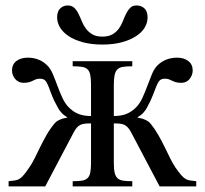

<svg xmlns="http://www.w3.org/2000/svg" viewBox="-20 -666 732 686"><path d="M550.3 0 449.2 -191.9Q443.4 -203.1 437.5 -209.7Q431.6 -216.3 424.8 -219.7Q418 -223.1 408.9 -224.1Q399.9 -225.1 386.7 -225.1V-84.5Q386.7 -62 389.6 -49.1Q392.6 -36.1 399.9 -29.3Q407.2 -22.5 419.9 -20.5Q432.6 -18.6 452.6 -18.6V0H239.7V-18.6Q259.8 -18.6 272.5 -20.5Q285.2 -22.5 292.5 -29.3Q299.8 -36.1 302.5 -49.1Q305.2 -62 305.2 -84.5V-225.1Q292 -225.1 283 -224.1Q273.9 -223.1 266.8 -219.7Q259.8 -216.3 254.2 -209.7Q248.5 -203.1 242.7 -191.9L141.6 0H10.7V-18.6Q25.4 -20 34.4 -21.5Q43.5 -22.9 50.5 -27.6Q57.6 -32.2 65.2 -41.3Q72.8 -50.3 84.5 -67.4Q94.7 -82 104.2 -101.3Q113.8 -120.6 124 -141.6Q134.3 -162.6 146.5 -184.1Q158.7 -205.6 174.3 -224.1Q179.7 -231.4 188 -235.6Q196.3 -239.7 203.6 -242.2Q212.4 -244.6 221.2 -246.1Q207 -254.9 199.7 -263.2Q192.4 -271.5 188.5 -278.3Q172.9 -305.7 165.3 -325.7Q157.7 -345.7 152.6 -358.9Q147.5 -372.1 141.4 -378.4Q135.3 -384.8 123 -384.8Q114.3 -384.8 108.4 -382.6Q102.5 -380.4 96.9 -377.4Q91.3 -374.5 83.7 -372.3Q76.2 -370.1 63.5 -370.1Q54.7 -370.1 47.1 -373.8Q39.6 -377.4 34.2 -383.8Q28.8 -390.1 25.9 -397.9Q22.9 -405.8 22.9 -414.1Q22.9 -436 38.6 -448Q54.2 -460 80.1 -460Q98.6 -460 116 -453.6Q133.3 -447.3 147 -434.1Q159.7 -422.4 168.5 -401.9Q177.2 -381.3 185.5 -358.6Q193.8 -335.9 203.9 -314.5Q213.9 -293 229 -279.3Q244.6 -264.6 262.5 -258.1Q280.3 -251.5 305.2 -251.5V-362.8Q305.2 -385.3 302.5 -398.4Q299.8 -411.6 292.5 -418.5Q285.2 -425.3 272.5 -427.2Q259.8 -429.2 239.7 -429.2V-447.3H452.6V-429.2Q432.6 -429.2 419.9 -427.2Q407.2 -425.3 399.9 -418.5Q392.6 -411.6 389.6 -398.4Q386.7 -385.3 386.7 -362.8V-251.5Q411.6 -251.5 429.4 -258.1Q447.3 -264.6 462.9 -279.3Q478 -293 488 -314.5Q498 -335.9 506.3 -358.6Q514.6 -381.3 523.2 -401.9Q531.7 -422.4 544.4 -434.1Q558.6 -447.3 575.9 -453.6Q593.3 -460 612.3 -460Q637.2 -460 652.8 -448Q668.5 -436 668.5 -414.1Q668.5 -405.8 665.5 -397.9Q662.6 -390.1 657.5 -383.8Q652.3 -377.4 645 -373.8Q637.7 -370.1 628.4 -370.1Q615.7 -370.1 608.4 -372.3Q601.1 -374.5 595.2 -377.4Q589.4 -380.4 583.7 -382.6Q578.1 -384.8 568.8 -384.8Q556.6 -384.8 550.5 -378.4Q544.4 -372.1 539.1 -358.9Q533.7 -345.7 526.1 -325.7Q518.6 -305.7 503.4 -278.3Q499.5 -271.5 492.2 -263.2Q484.9 -254.9 470.2 -246.1Q479.5 -244.6 488.3 -242.2Q495.6 -239.7 503.9 -235.6Q512.2 -231.4 518.1 -224.1Q533.2 -205.6 545.4 -184.1Q557.6 -162.6 567.9 -141.6Q578.1 -120.6 587.6 -101.3Q597.2 -82 606.9 -67.4Q619.1 -50.3 626.7 -41.3Q634.3 -32.2 641.6 -27.6Q648.9 -22.9 657.7 -21.5Q666.5 -20 681.2 -18.6V0ZM507.3 -603.5Q507.3 -585 497.1 -567.6Q486.8 -550.3 466.3 -536.9Q445.8 -523.4 415.5 -515.1Q385.3 -506.8 345.7 -506.8Q306.2 -506.8 275.9 -515.1Q245.6 -523.4 225.3 -536.9Q205.1 -550.3 194.6 -567.6Q184.1 -585 184.1 -603.5Q184.1 -625.5 195.3 -636Q206.5 -646.5 221.7 -646.5Q236.3 -646.5 245.1 -638.2Q253.9 -629.9 260 -617.7Q266.1 -605.5 272 -590.8Q277.8 -576.2 286.9 -564Q295.9 -551.8 309.6 -543.5Q323.2 -535.2 345.7 -535.2Q368.2 -535.2 382.1 -543.5Q396 -551.8 404.8 -564Q413.6 -576.2 419.2 -590.8Q424.8 -605.5 430.9 -617.7Q437 -629.9 445.3 -638.2Q453.6 -646.5 467.8 -646.5Q484.9 -646.5 496.1 -636Q507.3 -625.5 507.3 -603.5Z"/></svg>

Font: Doulos SIL Cyr
Style: Regular
Weight: 400
Designer: Walt Agee, Victor Gaultney, Peter Martin, Debbi Hosken, Becca Hirsbrunner
Foundry: SIL International
Version: Version 5.000